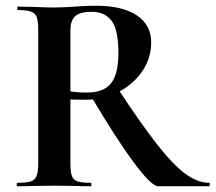

<svg xmlns="http://www.w3.org/2000/svg" viewBox="-20 -648 750 668"><path d="M295 -316 387 -344Q470 -218 525.5 -147Q581 -76 624 -44Q667 -12 708 -12Q710 -12 710 -6Q710 0 708 0H530Q507 0 445 -83.5Q383 -167 295 -316ZM506 -501Q506 -444 473.5 -398Q441 -352 389 -326.5Q337 -301 280 -301Q241 -301 225 -302V-81Q225 -50 230 -36Q235 -22 249.5 -17Q264 -12 296 -12Q298 -12 298 -6Q298 0 296 0Q263 0 244 -1L168 -2L95 -1Q75 0 41 0Q38 0 38 -6Q38 -12 41 -12Q73 -12 87.5 -17Q102 -22 107.5 -36.5Q113 -51 113 -81V-544Q113 -574 108 -588Q103 -602 88 -607.5Q73 -613 42 -613Q40 -613 40 -619Q40 -625 42 -625L95 -624Q141 -622 168 -622Q202 -622 239 -625Q252 -626 271.5 -627Q291 -628 315 -628Q406 -628 456 -594.5Q506 -561 506 -501ZM299 -607Q259 -607 242 -592Q225 -577 225 -542V-330Q249 -326 283 -326Q341 -326 366.5 -358.5Q392 -391 392 -463Q392 -545 368 -576Q344 -607 299 -607Z"/></svg>

Font: Cormorant Infant
Style: Bold
Weight: 700
Designer: Christian Thalmann (Catharsis Fonts)
Foundry: Catharsis Fonts
Version: Version 4.000